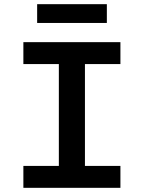

<svg xmlns="http://www.w3.org/2000/svg" viewBox="-20 -900 690 920"><path d="M262 0V-698H387V0ZM92 -698H557V-593H92ZM92 -105H557V0H92ZM158 -790V-880H492V-790Z"/></svg>

Font: Azeret Mono Thin Medium
Style: Regular
Weight: 500
Version: Version 1.002